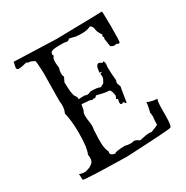

<svg xmlns="http://www.w3.org/2000/svg" viewBox="-168 -875 991 1022"><g transform="rotate(-30 327.5 -363.5)"><path d="M323 6Q595 -7 598 -12Q610 -12 610 -85V-111Q610 -181 620 -181Q619 -180 615 -180Q609 -180 591.5 -183Q574 -186 556 -194Q557 -193 557 -190Q557 -178 546 -133Q549 -129 549 -115V-108Q546 -82 546 -68V-61Q527 -51 501 -42Q497 -44 488 -44Q469 -44 427 -34Q408 -48 397 -48H394Q385 -45 374 -45Q359 -45 341 -50Q278 -48 277 -39Q250 -44 250 -59L252 -67Q239 -89 239 -136V-155Q241 -185 241 -207Q244 -213 244 -228L243 -246Q238 -274 238 -292Q238 -315 246 -322Q250 -351 253 -357Q277 -354 301 -353Q310 -348 316 -348Q323 -348 326 -353Q327 -349 330 -349Q334 -349 343 -359Q392 -346 409 -346H414Q428 -346 433 -306Q428 -294 428 -292L431 -297Q426 -293 426 -290Q426 -286 435 -285Q431 -270 431 -262Q431 -251 440 -251Q444 -251 447 -255Q457 -253 457 -250Q457 -249 453 -248Q459 -244 462 -244Q464 -244 465 -246Q475 -311 480 -336Q472 -353 472 -363Q472 -370 476 -373Q471 -424 471 -454Q471 -462 472 -467.5Q473 -473 473 -478Q473 -485 469 -496Q457 -492 449 -488Q459 -491 459 -492Q446 -501 439 -501Q433 -501 427.5 -492.5Q422 -484 419 -454Q427 -454 434 -452Q419 -446 419 -445H420Q422 -437 422 -430Q422 -416 413 -405Q413 -394 386 -384Q370 -392 332 -392Q324 -392 316 -387Q311 -385 306 -385Q298 -385 290 -389Q267 -389 253 -387V-391Q253 -403 243 -414Q233 -431 232 -503L245 -530Q240 -540 240 -553Q240 -567 246 -585Q243 -606 243 -620Q243 -649 254 -653Q250 -660 250 -666Q250 -680 271 -685Q281 -687 312 -687H336Q346 -684 353 -684Q365 -684 368 -693Q394 -688 405 -684Q425 -682 441 -682Q481 -682 496 -693Q510 -690 514 -670Q514 -651 534 -623Q530 -617 530 -613Q530 -609 535 -607L532 -597Q539 -554 539 -549Q550 -540 561 -540Q567 -540 574 -543Q580 -537 586 -537Q588 -537 592 -539.5Q596 -542 596 -638Q595 -731 593 -730Q591 -729 311 -724Q72 -733 53 -733H51Q52 -732 52 -730Q52 -725 48 -712Q46 -704 46 -699Q46 -687 60 -687Q74 -687 104 -695L107 -696Q112 -696 117 -690L121 -691Q133 -691 155 -678Q159 -664 161 -602Q160 -581 159 -431Q161 -417 161 -405Q161 -378 151 -358Q164 -310 164 -229Q164 -142 148 -107L150 -89Q150 -61 131 -51Q126 -44 92 -35H87Q74 -35 63.5 -38.5Q53 -42 52 -42L53 -41Q56 -38 56 -30V-19Q56 -12 57 -5.5Q58 1 323 6Z"/></g></svg>

Font: Xiaobo Songti 小帛宋体
Style: Regular
Weight: 400
Version: Version 1.501;March 17, 2024;FontCreator 14.0.0.2814 64-bit